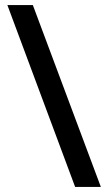

<svg xmlns="http://www.w3.org/2000/svg" viewBox="-20 -734 424 754"><path d="M109 -714H9L275 0H376Z"/></svg>

Font: Noto Sans Arabic UI Md
Style: Regular
Weight: 500
Designer: Monotype Design Team, Nadine Chahine and Nizar Qandah
Foundry: Monotype Imaging Inc.
Version: Version 2.010